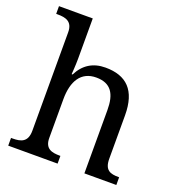

<svg xmlns="http://www.w3.org/2000/svg" viewBox="-136 -871 908 983"><g transform="rotate(20 317.5 -380.0)"><path d="M18 0H287V-42H284C240 -42 202 -50 202 -109V-320C202 -418 240 -482 323 -482C404 -482 433 -432 433 -345V0H607V-42H604C559 -42 527 -51 527 -114V-350C527 -487 464 -546 350 -546C282 -546 233 -515 203 -455H198C198 -455 202 -504 202 -540V-760H18V-718H26C70 -718 108 -709 108 -650V-114C108 -51 71 -42 26 -42H18Z"/></g></svg>

Font: Noto Serif Devanagari
Style: Regular
Weight: 400
Designer: Universal Thirst, Indian Type Foundry and the Monotype Design Team
Foundry: Monotype Imaging Inc.
Version: Version 2.004